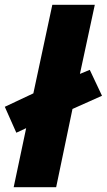

<svg xmlns="http://www.w3.org/2000/svg" viewBox="-37 -780 445 800"><path d="M20 0H197L265 -326L388 -381L337 -489L296 -472L358 -760H181L102 -391L-17 -335L31 -227L72 -246Z"/></svg>

Font: Noto Sans UI SemiCondensed Black
Style: Italic
Weight: 900
Width: 4
Italic angle: -372°
Designer: Monotype Design Team
Foundry: Monotype Imaging Inc.
Version: Version 1.901